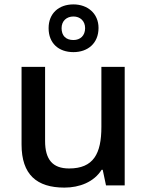

<svg xmlns="http://www.w3.org/2000/svg" viewBox="-20 -843 670 873"><path d="M314 -606C379 -606 428 -646 428 -716C428 -782 378 -823 314 -823C247 -823 201 -782 201 -715C201 -646 247 -606 314 -606ZM314 -661C279 -661 260 -681 260 -715C260 -748 283 -768 314 -768C344 -768 367 -748 367 -715C367 -681 345 -661 314 -661ZM547 -539H441V-266C441 -144 405 -77 294 -77C219 -77 185 -118 185 -202V-539H78V-186C78 -49 147 10 273 10C341 10 407 -15 442 -71H447L462 0H547Z"/></svg>

Font: Noto Sans Arabic UI Md
Style: Regular
Weight: 500
Designer: Monotype Design Team, Nadine Chahine and Nizar Qandah
Foundry: Monotype Imaging Inc.
Version: Version 2.010